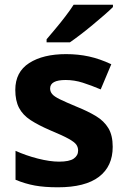

<svg xmlns="http://www.w3.org/2000/svg" viewBox="-20 -786 537 816"><path d="M459 -162Q459 -79 400.5 -34.5Q342 10 226 10Q169 10 128 2.5Q87 -5 46 -22V-145Q90 -125 141 -112Q192 -99 231 -99Q275 -99 293.5 -112Q312 -125 312 -146Q312 -160 304.5 -171Q297 -182 272 -196Q247 -210 194 -232Q143 -254 110 -275.5Q77 -297 61 -327.5Q45 -358 45 -404Q45 -480 104 -518Q163 -556 261 -556Q312 -556 358 -546Q404 -536 453 -513L408 -406Q368 -423 332 -434.5Q296 -446 259 -446Q193 -446 193 -410Q193 -397 201.5 -386.5Q210 -376 234.5 -364Q259 -352 307 -332Q354 -313 388 -292.5Q422 -272 440.5 -241.5Q459 -211 459 -162ZM460 -756Q446 -742 423 -722Q400 -702 373.5 -680Q347 -658 321.5 -638.5Q296 -619 277 -606H178V-619Q194 -638 215.5 -663.5Q237 -689 258 -716.5Q279 -744 293 -766H460Z"/></svg>

Font: Noto Sans Sinhala UI
Style: Bold
Weight: 700
Designer: Jelle Bosma - Monotype Design Team
Foundry: Monotype Imaging Inc.
Version: Version 2.006; ttfautohint (v1.8.4.7-5d5b)